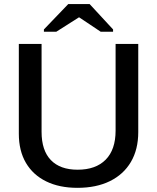

<svg xmlns="http://www.w3.org/2000/svg" viewBox="-20 -901 762 931"><path d="M355.5 9.8Q267.6 9.8 203.9 -21.5Q140.1 -52.7 105.7 -111.3Q71.3 -169.9 71.3 -252.4V-688H181.6V-261.7Q181.6 -171.4 226.6 -124.8Q271.5 -78.1 356.4 -78.1Q444.3 -78.1 492.4 -126.7Q540.5 -175.3 540.5 -267.6V-688H650.4V-260.7Q650.4 -176.3 614.7 -115.7Q579.1 -55.2 512.9 -22.7Q446.8 9.8 355.5 9.8ZM192.9 -747.1V-758.3L311 -881.3H414.6L528.3 -758.3V-747.1H468.3L363.8 -816.9H362.8L252.9 -747.1Z"/></svg>

Font: Arimo Medium
Style: Regular
Weight: 500
Designer: Steve Matteson
Foundry: Monotype Imaging Inc.
Version: Version 1.33